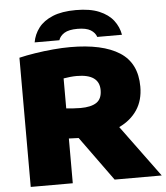

<svg xmlns="http://www.w3.org/2000/svg" viewBox="-62 -1005 914 1060"><g transform="rotate(-5 395.5 -475.5)"><path d="M65 0V-716Q104.5 -725.5 154 -733.2Q203.5 -741 254.5 -745.5Q305.5 -750 349 -750Q527.5 -750 621.8 -689.8Q716 -629.5 716 -499Q716 -423.5 680.5 -370.2Q645 -317 580.5 -286.5L791 0H530L352 -246Q339 -246.5 325.5 -247Q312 -247.5 298 -248V0ZM377 -410Q435.5 -410 465.8 -430.2Q496 -450.5 496 -499Q496 -588 371 -588Q354.5 -588 334.5 -586Q314.5 -584 298 -581V-415Q317 -413 338 -411.5Q359 -410 377 -410ZM156 -793Q163.5 -837 190.8 -872.8Q218 -908.5 269 -929.8Q320 -951 398 -951Q476 -951 526.8 -929.8Q577.5 -908.5 605 -872.8Q632.5 -837 640 -793H503Q495.5 -816.5 470.8 -831.8Q446 -847 398 -847Q350 -847 325.2 -831.8Q300.5 -816.5 293 -793Z"/></g></svg>

Font: Encode Sans Exp Black
Style: Regular
Weight: 900
Width: 7
Designer: Multiple Designers
Foundry: Impallari Type
Version: Version 3.002; ttfautohint (v1.8.3) -l 8 -r 50 -G 200 -x 14 